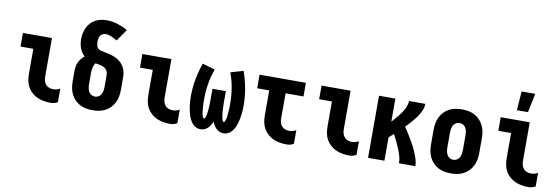

<svg xmlns="http://www.w3.org/2000/svg" viewBox="-56 -1167 4611 1583"><g transform="rotate(10 2250.0 -375.5)"><path d="M401 8Q373 8 344.5 3.5Q316 -1 290.5 -12Q265 -23 243 -42Q221 -61 207 -85.5Q193 -110 187.5 -138.5Q182 -167 182 -195V-406H75V-520H318V-195Q318 -178 323 -161Q328 -144 339 -131Q350 -118 367 -112Q384 -106 401 -106Q416 -106 430.5 -110Q445 -114 458 -122V-8Q445 0 430.5 4Q416 8 401 8Z M750 8Q722 8 695 3Q668 -2 643.5 -15Q619 -28 600 -48Q581 -68 569 -93Q557 -118 552.5 -145Q548 -172 548 -200V-283Q548 -303 551 -322Q554 -341 562 -358Q570 -375 582 -390Q594 -405 610 -417Q596 -429 585.5 -445.5Q575 -462 568.5 -479.5Q562 -497 559 -516Q556 -535 556 -554Q556 -579 561 -603Q566 -627 576.5 -649.5Q587 -672 604 -690.5Q621 -709 643 -721Q665 -733 689 -738Q713 -743 738 -743Q785 -743 829.5 -729Q874 -715 915 -692L846 -593Q835 -600 823.5 -605.5Q812 -611 800.5 -616.5Q789 -622 776.5 -625.5Q764 -629 751 -629Q738 -629 725 -623.5Q712 -618 705 -607Q698 -596 695.5 -582.5Q693 -569 693 -555Q693 -540 696.5 -524.5Q700 -509 711.5 -499Q723 -489 738 -486Q753 -483 768 -480Q783 -477 798 -474Q813 -471 827 -466.5Q841 -462 855 -455.5Q869 -449 881.5 -441Q894 -433 905 -422.5Q916 -412 924.5 -399.5Q933 -387 939 -373Q945 -359 948 -344Q951 -329 951.5 -314Q952 -299 952 -283V-200Q952 -172 947.5 -145Q943 -118 931 -93Q919 -68 900 -48Q881 -28 856.5 -15Q832 -2 805 3Q778 8 750 8ZM750 -106Q766 -106 780.5 -114.5Q795 -123 802.5 -137.5Q810 -152 812.5 -168Q815 -184 815 -200V-283Q815 -297 813.5 -311Q812 -325 804.5 -336.5Q797 -348 785.5 -355.5Q774 -363 760.5 -367Q747 -371 733.5 -373Q720 -375 707 -377Q699 -367 695 -355.5Q691 -344 688.5 -332Q686 -320 685.5 -308Q685 -296 685 -283V-200Q685 -184 687.5 -168Q690 -152 697.5 -137.5Q705 -123 719.5 -114.5Q734 -106 750 -106Z M1401 8Q1373 8 1344.5 3.5Q1316 -1 1290.5 -12Q1265 -23 1243 -42Q1221 -61 1207 -85.5Q1193 -110 1187.5 -138.5Q1182 -167 1182 -195V-406H1075V-520H1318V-195Q1318 -178 1323 -161Q1328 -144 1339 -131Q1350 -118 1367 -112Q1384 -106 1401 -106Q1416 -106 1430.5 -110Q1445 -114 1458 -122V-8Q1445 0 1430.5 4Q1416 8 1401 8Z M1653 8Q1634 8 1616 -0.5Q1598 -9 1585.5 -24Q1573 -39 1564 -57Q1555 -75 1549.5 -93.5Q1544 -112 1540 -131Q1536 -150 1533.5 -169.5Q1531 -189 1530 -208.5Q1529 -228 1529 -247Q1529 -319 1542 -389.5Q1555 -460 1579 -528L1685 -497Q1662 -436 1651.5 -372.5Q1641 -309 1641 -245Q1641 -239 1641 -233Q1641 -227 1641 -221Q1641 -215 1641 -209Q1641 -203 1641.5 -197Q1642 -191 1642.5 -185Q1643 -179 1643.5 -173.5Q1644 -168 1644.5 -162Q1645 -156 1645.5 -150Q1646 -144 1646.5 -138Q1647 -132 1648 -126Q1649 -120 1650.5 -114.5Q1652 -109 1654 -103Q1656 -97 1658.5 -91Q1661 -85 1667 -85Q1674 -85 1677 -92Q1680 -99 1681.5 -105Q1683 -111 1684.5 -117.5Q1686 -124 1687 -130.5Q1688 -137 1688.5 -143.5Q1689 -150 1690 -156.5Q1691 -163 1691.5 -169.5Q1692 -176 1692 -182.5Q1692 -189 1692.5 -195.5Q1693 -202 1693 -208.5Q1693 -215 1693.5 -221.5Q1694 -228 1694 -234.5Q1694 -241 1694 -247.5Q1694 -254 1694 -260V-338H1806V-260Q1806 -254 1806 -247.5Q1806 -241 1806 -234.5Q1806 -228 1806.5 -221.5Q1807 -215 1807 -208.5Q1807 -202 1807.5 -195.5Q1808 -189 1808 -182.5Q1808 -176 1808.5 -169.5Q1809 -163 1810 -156.5Q1811 -150 1811.5 -143.5Q1812 -137 1813 -130.5Q1814 -124 1815.5 -117.5Q1817 -111 1818.5 -105Q1820 -99 1823 -92Q1826 -85 1833 -85Q1839 -85 1841.5 -91Q1844 -97 1846 -103Q1848 -109 1849.5 -114.5Q1851 -120 1852 -126Q1853 -132 1853.5 -138Q1854 -144 1854.5 -150Q1855 -156 1855.5 -162Q1856 -168 1856.5 -173.5Q1857 -179 1857.5 -185Q1858 -191 1858.5 -197Q1859 -203 1859 -209Q1859 -215 1859 -221Q1859 -227 1859 -233Q1859 -239 1859 -245Q1859 -309 1848.5 -372.5Q1838 -436 1815 -497L1921 -528Q1945 -460 1958 -389.5Q1971 -319 1971 -247Q1971 -228 1970 -208.5Q1969 -189 1966.5 -169.5Q1964 -150 1960 -131Q1956 -112 1950.5 -93.5Q1945 -75 1936 -57Q1927 -39 1914.5 -24Q1902 -9 1884 -0.5Q1866 8 1847 8Q1830 8 1814 1.5Q1798 -5 1786 -16.5Q1774 -28 1765 -43Q1756 -58 1750 -73Q1744 -58 1735 -43Q1726 -28 1714 -16.5Q1702 -5 1686 1.5Q1670 8 1653 8Z M2377 8Q2348 8 2320 3.5Q2292 -1 2266 -12Q2240 -23 2218.5 -42Q2197 -61 2182.5 -85.5Q2168 -110 2162.5 -138.5Q2157 -167 2157 -195V-406H2056V-520H2444V-406H2294V-195Q2294 -178 2298.5 -161Q2303 -144 2314.5 -131Q2326 -118 2342.5 -112Q2359 -106 2377 -106Q2392 -106 2406.5 -110Q2421 -114 2434 -122V-8Q2421 0 2406.5 4Q2392 8 2377 8Z M2901 8Q2873 8 2844.5 3.5Q2816 -1 2790.5 -12Q2765 -23 2743 -42Q2721 -61 2707 -85.5Q2693 -110 2687.5 -138.5Q2682 -167 2682 -195V-406H2575V-520H2818V-195Q2818 -178 2823 -161Q2828 -144 2839 -131Q2850 -118 2867 -112Q2884 -106 2901 -106Q2916 -106 2930.5 -110Q2945 -114 2958 -122V-8Q2945 0 2930.5 4Q2916 8 2901 8Z M3056 0V-520H3193V-327Q3206 -341 3218.5 -355.5Q3231 -370 3243 -384.5Q3255 -399 3266 -415Q3277 -431 3286 -447.5Q3295 -464 3301 -482.5Q3307 -501 3307 -520H3444Q3444 -499 3437 -478.5Q3430 -458 3419.5 -439Q3409 -420 3396.5 -402.5Q3384 -385 3370 -369Q3356 -353 3341.5 -337Q3327 -321 3312 -306Q3328 -283 3343 -259Q3358 -235 3372.5 -210.5Q3387 -186 3400 -161Q3413 -136 3424 -109.5Q3435 -83 3443.5 -55.5Q3452 -28 3452 0H3315Q3315 -31 3306 -61Q3297 -91 3285.5 -119.5Q3274 -148 3260.5 -176Q3247 -204 3232 -231Q3222 -222 3212.5 -213Q3203 -204 3193 -195V0Z M3750 8Q3722 8 3695 3Q3668 -2 3643.5 -15Q3619 -28 3600 -48Q3581 -68 3569 -93Q3557 -118 3552.5 -145Q3548 -172 3548 -200V-320Q3548 -348 3552.5 -375Q3557 -402 3569 -427Q3581 -452 3600 -472Q3619 -492 3643.5 -505Q3668 -518 3695 -523Q3722 -528 3750 -528Q3778 -528 3805 -523Q3832 -518 3856.5 -505Q3881 -492 3900 -472Q3919 -452 3931 -427Q3943 -402 3947.5 -375Q3952 -348 3952 -320V-200Q3952 -172 3947.5 -145Q3943 -118 3931 -93Q3919 -68 3900 -48Q3881 -28 3856.5 -15Q3832 -2 3805 3Q3778 8 3750 8ZM3750 -106Q3766 -106 3780.5 -114.5Q3795 -123 3802.5 -137.5Q3810 -152 3812.5 -168Q3815 -184 3815 -200V-320Q3815 -336 3812.5 -352Q3810 -368 3802.5 -382.5Q3795 -397 3780.5 -405.5Q3766 -414 3750 -414Q3734 -414 3719.5 -405.5Q3705 -397 3697.5 -382.5Q3690 -368 3687.5 -352Q3685 -336 3685 -320V-200Q3685 -184 3687.5 -168Q3690 -152 3697.5 -137.5Q3705 -123 3719.5 -114.5Q3734 -106 3750 -106Z M4401 8Q4373 8 4344.5 3.5Q4316 -1 4290.5 -12Q4265 -23 4243 -42Q4221 -61 4207 -85.5Q4193 -110 4187.5 -138.5Q4182 -167 4182 -195V-406H4075V-520H4318V-195Q4318 -178 4323 -161Q4328 -144 4339 -131Q4350 -118 4367 -112Q4384 -106 4401 -106Q4416 -106 4430.5 -110Q4445 -114 4458 -122V-8Q4445 0 4430.5 4Q4416 8 4401 8ZM4196 -600 4208 -759H4322L4289 -600Z"/></g></svg>

Font: Iosevka Term Curly Heavy
Style: Regular
Weight: 900
Designer: Belleve Invis
Foundry: Belleve Invis
Version: Version 32.3.0